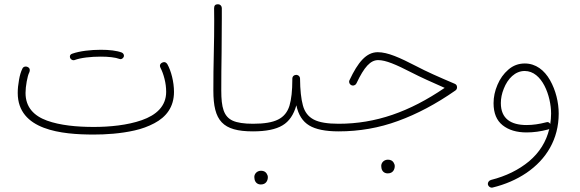

<svg xmlns="http://www.w3.org/2000/svg" viewBox="-20 -612 2684 888"><path d="M62 -182.1C62 -9.3 266.1 10.3 413.6 10.3C468.3 10.3 537.1 6.3 603 -8.8C635.7 -16.1 666 -27.3 693.8 -42C748.5 -70.8 784.7 -116.7 784.7 -187C784.7 -233.4 771.5 -284.2 753.9 -315.4C749.5 -321.8 744.6 -324.7 739.3 -324.7C735.8 -324.7 732.4 -323.7 729 -321.8C722.7 -318.4 719.7 -313.5 719.7 -307.6C719.7 -304.7 720.7 -301.3 722.7 -297.4C729 -285.2 735.4 -269 740.7 -248C746.1 -227.1 748.5 -207 748.5 -187C748.5 -120.6 702.6 -79.6 635.7 -56.2C568.8 -32.7 486.3 -24.9 413.6 -24.9C335.4 -24.9 257.8 -32.2 197.3 -54.2C136.7 -76.2 98.1 -116.2 98.1 -182.1C98.1 -198.2 100.1 -215.8 103.5 -234.9C106.9 -253.9 110.8 -268.1 115.7 -277.8C117.2 -281.2 117.7 -284.7 117.7 -288.1C117.7 -294.4 114.3 -299.3 107.9 -302.2C105 -303.7 102.1 -304.2 99.6 -304.2C95.7 -304.2 87.4 -303.7 83.5 -294.4C76.7 -280.8 71.3 -263.2 67.9 -242.2C64 -221.2 62 -201.2 62 -182.1ZM304.2 -344.2C307.6 -336.9 314.5 -333.5 319.8 -333.5C321.3 -333.5 322.8 -333.5 324.2 -334C353.5 -345.2 400.9 -350.1 446.3 -350.1C481 -350.1 513.7 -346.7 532.7 -339.4C534.2 -338.9 536.1 -338.4 537.6 -338.4C541.5 -338.4 547.4 -340.8 551.3 -347.2C552.7 -349.6 553.2 -351.6 553.2 -354C553.2 -357.9 551.8 -364.7 543.9 -368.7C520.5 -377.9 485.4 -381.8 446.3 -381.8C399.9 -381.8 349.1 -376 314.5 -363.8C307.1 -361.3 303.2 -356.9 303.2 -350.6C303.2 -348.6 303.7 -346.7 304.2 -344.2Z M966.8 -192.9C966.8 -53.2 1009.3 -4.4 1149.9 -4.4H1150.4C1162.1 -4.4 1168 -10.3 1168 -22C1168 -33.7 1162.1 -39.6 1150.4 -39.6H1149.9C1108.4 -39.6 1077.6 -44.4 1056.6 -53.7C1014.6 -72.8 1003.4 -115.2 1003.4 -193.4C1003.4 -252 1003.9 -310.5 1004.9 -368.7C1005.4 -426.8 1005.9 -480 1005.9 -527.8V-575.2C1005.4 -585 998 -592.3 988.8 -592.3H987.3C976.1 -592.3 970.2 -586.4 970.2 -574.2C970.7 -555.2 970.7 -535.6 970.7 -515.6C970.7 -471.2 970.2 -420.9 968.8 -364.7C967.3 -308.6 966.8 -251 966.8 -192.9Z M1132.3 -22C1132.3 -12.2 1140.6 -4.4 1150.4 -4.4C1210.4 -4.4 1255.9 -13.7 1286.6 -32.2C1317.4 -50.3 1338.4 -81.5 1350.6 -125C1359.9 -80.6 1379.9 -49.8 1410.2 -31.7C1439.9 -13.7 1485.4 -4.4 1545.9 -4.4H1546.4C1558.1 -4.4 1564 -10.3 1564 -22C1564 -33.7 1558.1 -39.6 1546.4 -39.6H1545.9C1494.6 -39.6 1456.1 -45.9 1431.2 -59.1C1405.8 -72.3 1389.2 -93.8 1380.9 -124.5C1372.6 -154.8 1368.2 -195.8 1367.7 -247.6V-249C1367.7 -257.3 1360.8 -265.1 1351.6 -265.6H1349.1C1340.8 -265.6 1332.5 -259.8 1332 -248.5V-243.2C1332 -192.9 1327.6 -152.8 1318.8 -123C1309.6 -93.3 1292 -71.8 1266.1 -59.1C1240.2 -45.9 1201.7 -39.6 1150.4 -39.6C1140.6 -39.6 1132.3 -32.2 1132.3 -22ZM1156.2 206.5C1156.2 211.9 1157.7 216.8 1158.2 221.2C1161.6 231.4 1170.4 241.2 1186.5 241.2C1211.4 241.2 1218.8 221.7 1218.8 207.5C1218.8 201.7 1216.8 196.3 1213.4 190.9C1209 183.6 1200.7 177.7 1187.5 177.7C1168 177.7 1156.2 192.4 1156.2 206.5Z M1727.1 -370.6C1673.8 -370.6 1635.3 -323.7 1596.7 -241.7C1595.2 -239.3 1594.7 -236.8 1594.7 -234.4C1594.7 -230.5 1596.2 -223.1 1603.5 -218.8C1606.4 -217.3 1609.4 -216.3 1612.3 -216.3C1616.7 -216.3 1625.5 -218.8 1628.9 -227.1C1664.6 -302.7 1693.4 -334 1729 -334C1764.2 -334 1811.5 -313.5 1883.8 -276.4C1926.3 -254.4 1976.1 -232.4 2036.6 -205.6C1874 -94.7 1717.8 -39.6 1546.4 -39.6C1534.2 -39.6 1528.3 -33.7 1528.3 -22C1528.3 -10.3 1534.2 -4.4 1546.4 -4.4C1642.1 -4.4 1733.9 -20.5 1821.3 -52.7C1908.7 -84.5 1997.1 -131.3 2085.4 -192.9C2090.8 -196.3 2093.8 -201.7 2093.8 -208C2093.8 -216.3 2090.3 -221.7 2083 -224.6C2010.3 -255.4 1952.1 -281.2 1904.8 -306.2C1828.1 -345.7 1773.4 -370.6 1727.1 -370.6ZM1743.2 155.3C1743.2 160.6 1744.6 165.5 1745.1 169.9C1748.5 180.2 1757.3 189.9 1773.4 189.9C1798.3 189.9 1805.7 170.4 1805.7 156.2C1805.7 150.4 1803.7 145 1800.3 139.6C1795.9 132.3 1787.6 126.5 1774.4 126.5C1754.9 126.5 1743.2 141.1 1743.2 155.3Z M2407.2 -318.4C2378.4 -318.4 2353 -309.1 2331.1 -290C2309.1 -271 2292.5 -247.6 2280.8 -219.7C2268.6 -191.4 2262.7 -163.1 2262.7 -134.8C2262.7 -88.4 2276.9 -54.7 2304.7 -32.7C2332.5 -10.7 2369.1 0.5 2415.5 0.5C2447.3 0.5 2480.5 -3.9 2515.1 -13.2C2517.1 -13.7 2519 -14.6 2520.5 -16.1C2506.3 43.5 2475.1 93.3 2427.2 133.8C2378.9 173.8 2320.3 202.6 2251 220.2C2241.7 222.7 2236.3 231 2236.3 238.3C2236.3 239.7 2236.3 240.7 2236.8 242.2C2238.8 250.5 2247.6 255.9 2253.9 255.9C2255.4 255.9 2256.8 255.9 2258.3 255.4C2316.4 241.2 2368.7 218.8 2415 187.5C2506.8 125 2564 31.7 2564 -86.9C2564 -138.2 2550.3 -194.8 2523.9 -241.2C2497.6 -287.6 2458 -318.4 2407.2 -318.4ZM2296.4 -135.3C2296.4 -156.7 2300.8 -179.2 2310.1 -202.1C2328.1 -248 2362.3 -283.7 2406.7 -283.7C2487.8 -283.7 2528.8 -167.5 2528.8 -86.4C2528.8 -70.3 2527.3 -54.2 2524.9 -38.6C2521.5 -44.4 2517.1 -47.4 2511.7 -47.4C2510.3 -47.4 2508.3 -46.9 2506.3 -46.4C2474.6 -38.1 2444.3 -33.7 2415.5 -33.7C2342.8 -33.7 2296.4 -63 2296.4 -135.3Z"/></svg>

Font: Mikhak ExtraLight
Style: Regular
Weight: 200
Designer: Amin Abedi
Version: Version 3.2